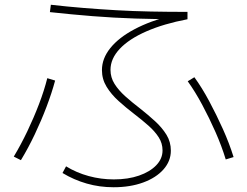

<svg xmlns="http://www.w3.org/2000/svg" viewBox="-20 -763 1040 808"><path d="M458 25Q399 25 345 9.5Q291 -6 243 -35L258 -63Q302 -36 353.5 -22Q405 -8 459 -8Q519 -8 565 -24Q611 -40 637.5 -67.5Q664 -95 664 -130Q664 -160 648 -185Q632 -210 605 -234Q578 -258 544 -284Q510 -310 479 -338Q448 -366 428.5 -398Q409 -430 409 -468Q409 -517 444.5 -561Q480 -605 546 -640Q612 -675 703 -698L741 -682Q640 -682 549 -685Q458 -688 370 -695Q282 -702 190 -712L194 -743Q264 -735 332 -729.5Q400 -724 469.5 -720Q539 -716 613.5 -714.5Q688 -713 769 -713V-682Q669 -663 596 -631Q523 -599 484 -557.5Q445 -516 445 -469Q445 -437 462 -410Q479 -383 507.5 -357.5Q536 -332 570 -306Q603 -280 632.5 -253Q662 -226 680.5 -196Q699 -166 699 -129Q699 -85 668 -50Q637 -15 582.5 5Q528 25 458 25ZM38 -104Q68 -154 95 -210.5Q122 -267 144 -324.5Q166 -382 179 -434L212 -424Q198 -372 176 -314Q154 -256 126.5 -198Q99 -140 68 -89ZM930 -92Q913 -148 887 -207Q861 -266 831 -322Q801 -378 770 -421L798 -438Q830 -394 860.5 -337Q891 -280 918 -220Q945 -160 963 -102Z"/></svg>

Font: M PLUS 2 Thin ExtraLight
Style: Regular
Weight: 250
Version: Version 1.001